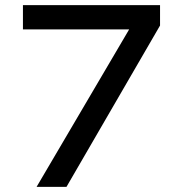

<svg xmlns="http://www.w3.org/2000/svg" viewBox="-20 -725 711 745"><path d="M122 0 510 -660 515 -611H69V-705H601V-626L238 0Z"/></svg>

Font: Nunito Sans 7pt SemiExpanded Medium
Style: Regular
Weight: 500
Width: 6
Designer: Vernon Adams
Foundry: Vernon Adams
Version: Version 3.101;gftools[0.9.27]